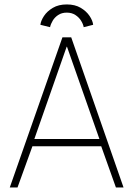

<svg xmlns="http://www.w3.org/2000/svg" viewBox="-20 -824 583 844"><path d="M254.5 -660H293L523 0H489.5L425 -181H122.5L57 0H23ZM131 -213H417L274.5 -618.5H273ZM157.5 -715Q159.5 -732.5 173.2 -753.5Q187 -774.5 212.2 -789.5Q237.5 -804.5 273.5 -804.5Q309.5 -804.5 334.5 -789.8Q359.5 -775 373.5 -754.2Q387.5 -733.5 389.5 -715L348 -704.5Q345.5 -718.5 336.2 -733.2Q327 -748 311.2 -758.2Q295.5 -768.5 273.5 -768.5Q251.5 -768.5 236 -758.2Q220.5 -748 211.8 -733.2Q203 -718.5 200 -704.5Z"/></svg>

Font: League Spartan Extralight
Style: Regular
Weight: 200
Foundry: The League of Moveable Type
Version: Version 2.300; ttfautohint (v1.8.3)